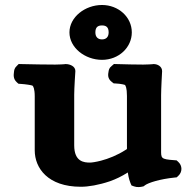

<svg xmlns="http://www.w3.org/2000/svg" viewBox="-20 -739 780 770"><path d="M420.8 -12.1C445.6 -20.9 468.1 -31.8 492.5 -47.3C496.1 -22.2 502 -7.7 503.3 -4.6L507.4 4.7L517.3 8.4C530.2 13.2 544.4 10.9 551.1 9.3L556.6 7.9L560.9 4.3C575.4 -6.4 621.1 -20.8 679.9 -26.9L688.6 -27.8L694.7 -33.4C711.9 -49 711.9 -74.5 694.7 -90L688.2 -95.9L679 -96.6C623.6 -100.5 626.1 -104.3 626.1 -140.1V-356.9C626.1 -382.5 629.9 -449.8 630.1 -453L630.1 -453.3V-453.9C630.1 -472.9 611.2 -482 597.1 -482H594.6L592.4 -481.6C590.1 -481.2 566.9 -480 554.1 -480C522.6 -480 484.7 -481 447.7 -482L437 -482.3L428.2 -474.7C417.1 -466.2 416.4 -458 415.3 -451.9C413.5 -441.3 410 -424.6 428.2 -410.6L436 -404.6L445.6 -404.1C465.7 -403.1 479.8 -399.2 481.2 -398.2C483.3 -396.4 489.1 -386.7 489.1 -354.5V-154.3C489.1 -138.1 490.8 -142.5 483.3 -137.6C451 -116.6 414.8 -102.4 385 -94.6C364.4 -89.2 347.5 -87 341.2 -87C317.8 -87 277.6 -89.5 277.6 -156.2V-359.5C277.6 -385 282.2 -453.3 282.2 -453.3L282.2 -453.9V-454.5C282.2 -473.1 260.5 -482 244.1 -482H241.2L238.5 -481.5C236.7 -481.3 216.5 -480 201.3 -480C164.9 -480 108.3 -481 65.7 -482L55 -482.3L47.4 -474.7C37.2 -465.5 36.8 -456.5 36 -449.9C34.8 -439.4 32 -423 47.4 -409.1L53.9 -403.2L63 -402.5C83.9 -401.2 105.9 -397.6 110.5 -395.5C113.2 -393.3 119.3 -383.2 119.3 -352.6V-135.9C119.3 -65.2 171.6 10 304.2 10C334.5 10 375.4 3.2 420.8 -12.1ZM389.1 -499C457.1 -499 508.6 -549.4 508.6 -609C508.6 -671.2 454.5 -719 389.1 -719C320.8 -719 258.5 -670.2 258.5 -609C258.5 -547.9 320.7 -499 389.1 -499ZM415.7 -609C415.7 -590.5 405.6 -581 389.1 -581C372.7 -581 362.5 -590.5 362.5 -609C362.5 -629.3 371.7 -637 389.1 -637C406 -637 415.7 -629.7 415.7 -609Z"/></svg>

Font: Linux Libertine Mono O 
Style: Mono Bold
Weight: 400
Designer: Philipp H. Poll
Foundry: Philipp H. Poll
Version: Version 5.1.7